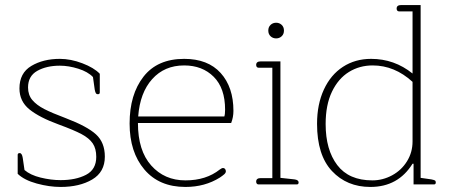

<svg xmlns="http://www.w3.org/2000/svg" viewBox="-20 -730 1780 760"><path d="M50 -42V-117Q50 -124 58 -124Q67 -124 70 -105L77 -57Q100 -37 141 -27Q182 -17 220 -17Q280 -17 320.5 -38Q361 -59 361 -109Q361 -142 347 -162.5Q333 -183 303 -199Q273 -215 213 -237Q136 -265 96.5 -297Q57 -329 57 -380Q57 -441 104 -469Q151 -497 217 -497Q260 -497 306 -479.5Q352 -462 375 -438V-364Q375 -357 367 -357Q362 -357 359.5 -361Q357 -365 355 -375L348 -425Q328 -446 290 -458Q252 -470 217 -470Q164 -470 127.5 -449.5Q91 -429 91 -384Q91 -354 108 -334Q125 -314 155 -298.5Q185 -283 241 -262Q325 -230 360 -198Q395 -166 395 -110Q395 -49 345 -19.5Q295 10 220 10Q175 10 125.5 -3.5Q76 -17 50 -42Z M493 -241Q493 -356 548 -426.5Q603 -497 709 -497Q803 -497 853.5 -441Q904 -385 904 -291Q904 -266 895 -243H526Q526 -134 578.5 -75Q631 -16 714 -16Q796 -16 850 -59Q858 -65 863 -65Q868 -65 871 -61Q874 -57 874 -52Q874 -46 868 -40.5Q862 -35 850 -27Q791 10 714 10Q610 10 551.5 -59Q493 -128 493 -241ZM868 -269Q871 -278 871 -296Q871 -381 826 -426Q781 -471 709 -471Q631 -471 582.5 -417Q534 -363 527 -269Z M1042 -609Q1042 -623 1051 -631.5Q1060 -640 1073 -640Q1086 -640 1095 -631.5Q1104 -623 1104 -609Q1104 -595 1095 -586.5Q1086 -578 1073 -578Q1060 -578 1051 -586.5Q1042 -595 1042 -609ZM994 -11Q994 -25 1012 -25H1058V-462H1003Q999 -462 996.5 -465Q994 -468 994 -473Q994 -487 1012 -487H1090V-26L1145 -20Q1162 -18 1162 -8Q1162 0 1155 0H1003Q999 0 996.5 -3Q994 -6 994 -11Z M1235 -240Q1235 -317 1262 -375.5Q1289 -434 1337.5 -465.5Q1386 -497 1449 -497Q1541 -497 1613 -439V-685H1559Q1555 -685 1552.5 -688Q1550 -691 1550 -696Q1550 -710 1568 -710H1645V-26L1687 -20Q1697 -18 1701 -16Q1705 -14 1705 -8Q1705 0 1698 0H1617V-82H1613Q1556 10 1446 10Q1353 10 1294 -53Q1235 -116 1235 -240ZM1613 -170V-406Q1542 -471 1455 -471Q1403 -471 1361 -445Q1319 -419 1294 -367Q1269 -315 1269 -239Q1269 -137 1315 -76.5Q1361 -16 1454 -16Q1495 -16 1532 -36Q1569 -56 1591 -91.5Q1613 -127 1613 -170Z"/></svg>

Font: Maitree ExtraLight
Style: Regular
Weight: 250
Designer: CadsonDemak Team
Foundry: CadsonDemak
Version: Version 1.002